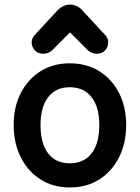

<svg xmlns="http://www.w3.org/2000/svg" viewBox="-20 -808 614 843"><path d="M286 15Q213 15 157.5 -20.5Q102 -56 71 -118Q40 -180 40 -259Q40 -338 71 -399Q102 -460 157.5 -495Q213 -530 286 -530Q361 -530 416.5 -495Q472 -460 503 -399Q534 -338 534 -259Q534 -180 503 -118Q472 -56 416.5 -20.5Q361 15 286 15ZM286 -91Q348 -91 382 -134.5Q416 -178 416 -259Q416 -338 382 -381.5Q348 -425 286 -425Q225 -425 191.5 -381.5Q158 -338 158 -259Q158 -178 191.5 -134.5Q225 -91 286 -91ZM171 -572Q146 -572 132.5 -587.5Q119 -603 119 -622Q119 -632 123 -640Q127 -648 133 -655L231 -761Q244 -775 259 -781.5Q274 -788 287 -788Q301 -788 316 -781.5Q331 -775 343 -761L441 -655Q448 -648 451.5 -640Q455 -632 455 -622Q455 -603 442 -587.5Q429 -572 404 -572Q393 -572 382.5 -576.5Q372 -581 363 -590L248 -706H327L212 -590Q203 -581 192.5 -576.5Q182 -572 171 -572Z"/></svg>

Font: National Park SemiBold
Style: Regular
Weight: 600
Designer: Andrea Herstowski, Ben Hoepner
Version: Version 1.009